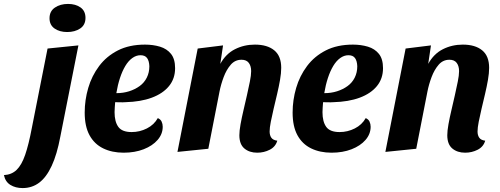

<svg xmlns="http://www.w3.org/2000/svg" viewBox="-129 -757 2543 977"><path d="M-14 200Q-50 200 -76 184Q-102 168 -109 134Q-70 132 -44.5 107.5Q-19 83 -1 31Q17 -21 33 -106L113 -510L270 -526L178 -62Q161 29 134 87Q107 145 70.5 172.5Q34 200 -14 200ZM213 -594Q174 -594 148.5 -612Q123 -630 123 -664Q123 -700 150.5 -718.5Q178 -737 217 -737Q256 -737 281 -719Q306 -701 306 -666Q306 -630 279 -612Q252 -594 213 -594Z M500 20Q441 20 396 -2Q351 -24 326.5 -69Q302 -114 302 -184Q302 -248 320 -309.5Q338 -371 375.5 -421Q413 -471 471 -500.5Q529 -530 609 -530Q650 -530 685 -519.5Q720 -509 741 -483Q762 -457 762 -410Q762 -357 731 -319Q700 -281 643.5 -260Q587 -239 509 -237Q497 -236 482.5 -236.5Q468 -237 457 -237Q456 -224 455 -210.5Q454 -197 454 -186Q454 -138 473 -111.5Q492 -85 541 -85Q582 -85 618.5 -103.5Q655 -122 674 -156Q688 -150 693.5 -138Q699 -126 699 -112Q699 -75 673 -45Q647 -15 602 2.5Q557 20 500 20ZM463 -283Q498 -283 528 -292.5Q558 -302 581.5 -319Q605 -336 618 -362Q631 -388 631 -420Q630 -447 619.5 -461.5Q609 -476 586 -476Q564 -476 544 -461.5Q524 -447 508.5 -421Q493 -395 481.5 -360Q470 -325 463 -283Z M1180 20Q1140 20 1114.5 -1.5Q1089 -23 1089 -69Q1089 -91 1095 -124.5Q1101 -158 1110 -196Q1119 -234 1127.5 -272Q1136 -310 1142.5 -342Q1149 -374 1149 -395Q1149 -421 1137 -437Q1125 -453 1100 -453Q1067 -453 1045 -427.5Q1023 -402 1009 -364.5Q995 -327 988 -291L931 0L774 16L877 -510L1006 -526L992 -432Q1020 -483 1066.5 -506.5Q1113 -530 1168 -530Q1231 -530 1266.5 -501Q1302 -472 1302 -412Q1302 -385 1296 -350.5Q1290 -316 1281 -278Q1272 -240 1263.5 -204Q1255 -168 1249 -137.5Q1243 -107 1243 -88Q1243 -69 1251.5 -56.5Q1260 -44 1282 -41Q1273 -10 1243.5 5Q1214 20 1180 20Z M1558 20Q1499 20 1454 -2Q1409 -24 1384.5 -69Q1360 -114 1360 -184Q1360 -248 1378 -309.5Q1396 -371 1433.5 -421Q1471 -471 1529 -500.5Q1587 -530 1667 -530Q1708 -530 1743 -519.5Q1778 -509 1799 -483Q1820 -457 1820 -410Q1820 -357 1789 -319Q1758 -281 1701.5 -260Q1645 -239 1567 -237Q1555 -236 1540.5 -236.5Q1526 -237 1515 -237Q1514 -224 1513 -210.5Q1512 -197 1512 -186Q1512 -138 1531 -111.5Q1550 -85 1599 -85Q1640 -85 1676.5 -103.5Q1713 -122 1732 -156Q1746 -150 1751.5 -138Q1757 -126 1757 -112Q1757 -75 1731 -45Q1705 -15 1660 2.5Q1615 20 1558 20ZM1521 -283Q1556 -283 1586 -292.5Q1616 -302 1639.5 -319Q1663 -336 1676 -362Q1689 -388 1689 -420Q1688 -447 1677.5 -461.5Q1667 -476 1644 -476Q1622 -476 1602 -461.5Q1582 -447 1566.5 -421Q1551 -395 1539.5 -360Q1528 -325 1521 -283Z M2238 20Q2198 20 2172.5 -1.5Q2147 -23 2147 -69Q2147 -91 2153 -124.5Q2159 -158 2168 -196Q2177 -234 2185.5 -272Q2194 -310 2200.5 -342Q2207 -374 2207 -395Q2207 -421 2195 -437Q2183 -453 2158 -453Q2125 -453 2103 -427.5Q2081 -402 2067 -364.5Q2053 -327 2046 -291L1989 0L1832 16L1935 -510L2064 -526L2050 -432Q2078 -483 2124.5 -506.5Q2171 -530 2226 -530Q2289 -530 2324.5 -501Q2360 -472 2360 -412Q2360 -385 2354 -350.5Q2348 -316 2339 -278Q2330 -240 2321.5 -204Q2313 -168 2307 -137.5Q2301 -107 2301 -88Q2301 -69 2309.5 -56.5Q2318 -44 2340 -41Q2331 -10 2301.5 5Q2272 20 2238 20Z"/></svg>

Font: Sansita Swashed Light SemiBold
Style: Regular
Weight: 600
Version: Version 1.003